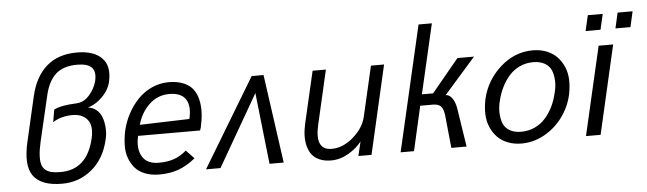

<svg xmlns="http://www.w3.org/2000/svg" viewBox="-46 -871 3550 1053"><g transform="rotate(-5 1729.0 -344.5)"><path d="M258.3 9.8Q144.5 9.8 101.6 -48.6Q58.6 -106.9 88.9 -236.8L145.5 -482.4Q169.9 -588.4 234.1 -644.3Q298.3 -700.2 401.4 -700.2Q493.7 -700.2 538.3 -655Q583 -609.9 562.5 -522Q558.1 -502 543.7 -478Q529.3 -454.1 500.5 -429.4Q471.7 -404.8 436 -394Q463.4 -391.1 483.4 -373.8Q503.4 -356.4 512.2 -330.6Q521 -304.7 522.9 -272.7Q524.9 -240.7 516.6 -209Q492.7 -106.4 422.6 -48.3Q352.5 9.8 258.3 9.8ZM255.9 -54.7Q402.3 -54.7 441.4 -224.6Q457 -293 429.2 -326.7Q401.4 -360.4 347.7 -360.4Q284.2 -360.4 238.8 -330.6L250.5 -398.9Q287.6 -418.9 372.1 -422.4Q415 -423.3 446.3 -459Q477.5 -494.6 487.8 -536.1Q499.5 -586.4 476.8 -609.9Q454.1 -633.3 397.5 -633.3Q319.8 -633.3 278.1 -594.7Q236.3 -556.2 218.8 -478L160.6 -229.5Q150.9 -187 149.2 -156.7Q147.5 -126.5 152.8 -106.7Q158.2 -86.9 172.4 -75.4Q186.5 -64 206.3 -59.3Q226.1 -54.7 255.9 -54.7Z M794.4 5.9Q750 5.9 715.8 -7.6Q681.6 -21 661.1 -44.7Q640.6 -68.4 629.2 -100.6Q617.7 -132.8 618.7 -170.2Q619.6 -207.5 627.9 -249Q639.2 -297.9 662.4 -341.3Q685.5 -384.8 718.3 -419.2Q751 -453.6 795.4 -473.9Q839.8 -494.1 889.6 -494.1Q937 -494.1 970.9 -479.5Q1004.9 -464.8 1022.9 -440.4Q1041 -416 1048.6 -381.6Q1056.2 -347.2 1054.2 -310.1Q1052.2 -272.9 1042.5 -230L1037.1 -215.3H696.3Q680.2 -147.5 705.6 -103Q731 -58.6 796.9 -58.6Q843.8 -58.6 879.9 -70.8Q916 -83 949.7 -112.3L993.7 -65.9Q945.3 -26.9 898.7 -10.5Q852.1 5.9 794.4 5.9ZM710.9 -274.9 984.4 -283.2Q1001 -351.6 976.8 -390.4Q952.6 -429.2 886.2 -429.2Q821.8 -429.2 775.4 -385Q729 -340.8 710.9 -274.9Z M1051.3 0 1345.2 -487.8H1410.6L1479 0H1400.9L1357.4 -393.1L1130.9 0Z M1739.7 11.2Q1703.1 11.2 1676.3 -0.5Q1649.4 -12.2 1634.3 -32Q1619.1 -51.8 1612.1 -79.1Q1605 -106.4 1606 -137.2Q1606.9 -168 1614.7 -202.1L1680.7 -487.8H1753.9L1686 -192.4Q1652.8 -51.8 1748.5 -51.8Q1810.1 -51.8 1867.2 -101.3Q1924.3 -150.9 1938.5 -212.4L2002 -487.8H2074.2L1962.4 0H1890.1L1908.7 -78.6Q1883.3 -44.4 1836.7 -16.6Q1790 11.2 1739.7 11.2Z M2122.6 0 2281.7 -689.9H2355L2266.6 -306.6H2328.1L2478 -487.8H2569.3L2396 -291Q2412.6 -291 2425.3 -277.1Q2438 -263.2 2444.3 -245.8Q2450.7 -228.5 2453.6 -209L2485.8 0H2401.9L2383.8 -178.7Q2379.9 -214.8 2366.2 -230Q2352.5 -245.1 2321.8 -245.1H2252L2196.3 0Z M2788.1 9.8Q2746.6 9.8 2712.4 -3.7Q2678.2 -17.1 2655.5 -40.8Q2632.8 -64.5 2618.9 -96.9Q2605 -129.4 2603.8 -168.2Q2602.5 -207 2611.3 -250Q2635.3 -353 2714.4 -423.6Q2793.5 -494.1 2893.1 -494.1Q2934.1 -494.1 2968.3 -480.7Q3002.4 -467.3 3025.4 -443.6Q3048.3 -419.9 3062.5 -387.2Q3076.7 -354.5 3077.9 -315.9Q3079.1 -277.3 3070.3 -234.4Q3055.2 -167 3013.9 -111.3Q2972.7 -55.7 2913.1 -22.9Q2853.5 9.8 2788.1 9.8ZM2792 -54.7Q2832.5 -54.7 2866.9 -70.8Q2901.4 -86.9 2925.5 -114.5Q2949.7 -142.1 2966.6 -176.3Q2983.4 -210.4 2992.2 -250Q3002 -285.2 3000.5 -317.6Q2999 -350.1 2989 -374.8Q2979 -399.4 2953.4 -414.3Q2927.7 -429.2 2889.2 -429.2Q2849.6 -429.2 2815.2 -413.1Q2780.8 -397 2756.6 -369.4Q2732.4 -341.8 2715.6 -307.6Q2698.7 -273.4 2689.5 -234.4Q2680.2 -199.2 2681.6 -166.7Q2683.1 -134.3 2693.1 -109.4Q2703.1 -84.5 2728.5 -69.6Q2753.9 -54.7 2792 -54.7Z M3191.4 -574.2 3210.9 -659.7H3293L3273.4 -574.2ZM3355.5 -574.2 3375 -659.7H3457.5L3438 -574.2ZM3143.1 0 3255.4 -487.8H3335.4L3223.6 0Z"/></g></svg>

Font: HK Grotesk Italic
Style: Regular
Weight: 400
Italic angle: -13°
Designer: Alfredo Marco Pradil and Stefan Peev
Foundry: Hanken Design Co.
Version: Version 1.000;PS 001.000;hotconv 1.0.88;makeotf.lib2.5.64775